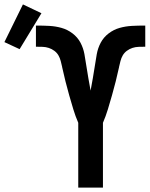

<svg xmlns="http://www.w3.org/2000/svg" viewBox="-161 -851 681 871"><path d="M194 0V-294Q181 -324 171.5 -355.5Q162 -387 153 -418.5Q144 -450 136 -482Q128 -514 121 -546V-547Q118 -560 114.5 -574Q111 -588 104 -600Q97 -612 85.5 -620.5Q74 -629 60.5 -633.5Q47 -638 32.5 -638.5Q18 -639 4 -639H2V-735H7Q35 -735 63 -733.5Q91 -732 118 -724.5Q145 -717 168 -699.5Q191 -682 204 -657.5Q217 -633 222 -605.5Q227 -578 231 -550.5Q235 -523 240 -495.5Q245 -468 250 -440Q255 -468 260 -495.5Q265 -523 269 -550.5Q273 -578 278 -605.5Q283 -633 296 -657.5Q309 -682 332 -699.5Q355 -717 382 -724.5Q409 -732 437 -733.5Q465 -735 493 -735H498V-639H496Q482 -639 467.5 -638.5Q453 -638 439.5 -633.5Q426 -629 414.5 -620.5Q403 -612 396 -600Q389 -588 385.5 -574Q382 -560 379 -547V-546Q372 -514 364 -482Q356 -450 347 -418.5Q338 -387 328.5 -355.5Q319 -324 306 -294V0ZM-72 -628 -141 -660 -57 -831 27 -791Z"/></svg>

Font: Iosevka Curly
Style: Bold
Weight: 700
Monospace: yes
Designer: Belleve Invis
Foundry: Belleve Invis
Version: Version 22.1.2; ttfautohint (v1.8.4)